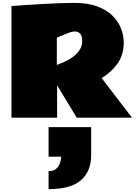

<svg xmlns="http://www.w3.org/2000/svg" viewBox="-20 -822 976 1341"><path d="M60.1 0V-779.8Q60.1 -779.8 90.6 -782Q121.1 -784.2 170.7 -787.6Q220.2 -791 279.1 -794.2Q337.9 -797.4 395.8 -799.6Q453.6 -801.8 499 -801.8Q593.8 -801.8 659.7 -777.1Q725.6 -752.4 766.1 -711.9Q806.6 -671.4 825.4 -622.6Q844.2 -573.7 844.2 -524.9Q844.2 -439.5 800.8 -378.2Q757.3 -316.9 689.9 -276.9L901.9 0H516.1L378.9 -226.1V0ZM377 -368.2Q471.7 -403.3 512.9 -444.6Q554.2 -485.8 554.2 -533.2Q554.2 -572.8 539.6 -587.4Q524.9 -602.1 502.9 -602.1Q488.8 -602.1 473.6 -597.4Q458.5 -592.8 441.9 -585.9L377 -559.1ZM319.3 373Q352.5 373 370.6 358.2Q388.7 343.3 396.2 323.7Q403.8 304.2 405.5 288.8Q407.2 273.4 407.2 272H319.3V65.9H616.7V263.2Q616.7 374 545.7 436.5Q474.6 499 319.3 499Z"/></svg>

Font: Rammetto One
Style: Regular
Weight: 400
Designer: Vernon Adams
Foundry: Vernon Adams
Version: Version 1.100; ttfautohint (v1.8.4.7-5d5b)